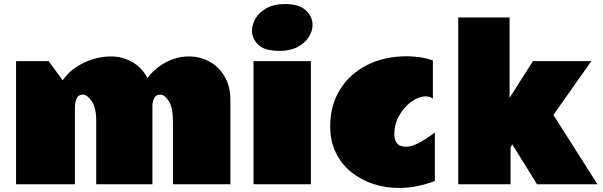

<svg xmlns="http://www.w3.org/2000/svg" viewBox="-20 -908 2972 946"><path d="M454.1 -313Q454.1 -378.4 431.6 -410.2Q409.2 -441.9 388.2 -441.9Q366.2 -441.9 357.7 -423.3Q349.1 -404.8 349.1 -378.9V0H59.1V-606.9H219.2L289.1 -512.2Q314 -549.3 352.3 -575.4Q390.6 -601.6 435.8 -615.7Q481 -629.9 525.9 -629.9Q584 -629.9 631.8 -602.3Q679.7 -574.7 706.1 -523.9Q745.6 -574.2 799.3 -602.1Q853 -629.9 910.2 -629.9Q966.3 -629.9 1012.7 -604.2Q1059.1 -578.6 1087.2 -530.3Q1115.2 -481.9 1115.2 -414.1V0H832V-313Q832 -378.4 811.5 -410.2Q791 -441.9 770 -441.9Q750 -441.9 740.5 -425.5Q731 -409.2 731 -386.2V0H454.1Z M1384.8 -888.2Q1454.1 -888.2 1487.1 -856.9Q1520 -825.7 1520 -785.2Q1520 -754.9 1501.2 -725.3Q1482.4 -695.8 1446.3 -676.5Q1410.2 -657.2 1357.9 -657.2Q1282.7 -657.2 1252.2 -687.7Q1221.7 -718.3 1221.7 -756.8Q1221.7 -788.1 1239.7 -818.1Q1257.8 -848.1 1294.2 -868.2Q1330.6 -888.2 1384.8 -888.2ZM1511.7 0H1229V-606.9H1511.7Z M2122.6 -16.1Q2081.5 -0.5 2036.9 8.8Q1992.2 18.1 1944.8 18.1Q1880.4 18.1 1819.8 -1.5Q1759.3 -21 1711.4 -59.3Q1663.6 -97.7 1635.3 -154.3Q1606.9 -210.9 1606.9 -285.2Q1606.9 -388.7 1655 -466.6Q1703.1 -544.4 1788.8 -587.6Q1874.5 -630.9 1986.8 -630.9Q2006.8 -630.9 2044.4 -626.5Q2082 -622.1 2112.8 -609.9V-421.9Q2105.5 -428.2 2095.9 -430.7Q2086.4 -433.1 2076.7 -433.1Q2051.8 -433.1 2024.7 -418.2Q1997.6 -403.3 1974.6 -377.4Q1951.7 -351.6 1937.3 -318.8Q1922.9 -286.1 1922.9 -251Q1922.9 -222.2 1931.6 -208Q1940.4 -193.8 1953.9 -189.5Q1967.3 -185.1 1980 -185.1Q1990.2 -185.1 2006.6 -188.7Q2022.9 -192.4 2050.5 -207.3Q2078.1 -222.2 2122.6 -254.9Z M2490.7 -821.8V-425.8L2606 -606.9H2893.6L2706.5 -341.8L2923.8 0H2626L2503.9 -196.8Q2502 -193.4 2499.3 -188.7Q2496.6 -184.1 2495.6 -180.2V0H2237.8V-821.8Z"/></svg>

Font: Rammetto One
Style: Regular
Weight: 400
Designer: Vernon Adams
Foundry: Vernon Adams
Version: Version 1.100; ttfautohint (v1.8.4.7-5d5b)